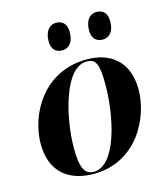

<svg xmlns="http://www.w3.org/2000/svg" viewBox="-114 -849 831 949"><g transform="rotate(-15 301.5 -375.0)"><path d="M464 -620C492 -620 522 -640 522 -699C522 -740 500 -760 468 -760C431 -760 409 -729 409 -681C409 -640 430 -620 464 -620ZM256 -620C285 -620 315 -640 315 -699C315 -740 293 -760 261 -760C225 -760 202 -729 202 -681C202 -640 223 -620 256 -620ZM249 10C469 10 570 -192 570 -336C570 -485 476 -546 361 -546C137 -546 33 -350 33 -200C33 -59 120 10 249 10ZM251 0C205 0 186 -39 186 -138C186 -288 242 -536 357 -536C404 -536 418 -509 418 -400C418 -241 367 0 251 0Z"/></g></svg>

Font: Noto Serif Display
Style: Bold Italic
Weight: 700
Italic angle: -12°
Designer: Monotype Design Team
Foundry: Monotype Imaging Inc.
Version: Version 2.009